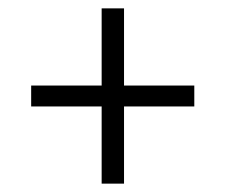

<svg xmlns="http://www.w3.org/2000/svg" viewBox="-20 -541 539 459"><path d="M276.5 -102H223V-521H276.5ZM54.5 -286.5V-336.5H444.5V-286.5Z"/></svg>

Font: Anek Latin Light
Style: Regular
Weight: 300
Designer: Yesha Goshar
Foundry: Ek Type
Version: Version 1.003